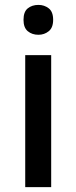

<svg xmlns="http://www.w3.org/2000/svg" viewBox="-20 -764 312 784"><path d="M137 -744Q161 -744 179 -730Q197 -716 197 -683Q197 -651 179 -636.5Q161 -622 137 -622Q111 -622 93.5 -636.5Q76 -651 76 -683Q76 -716 93.5 -730Q111 -744 137 -744ZM189 -539V0H83V-539Z"/></svg>

Font: Noto Sans Medium
Style: Regular
Weight: 500
Designer: Monotype Design Team
Foundry: Monotype Imaging Inc.
Version: Version 2.007